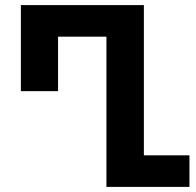

<svg xmlns="http://www.w3.org/2000/svg" viewBox="-20 -734 768 754"><path d="M398 0H724V-124H545V-714H62V-376H208V-590H398Z"/></svg>

Font: Noto Sans Georgian SemiCondensed Bold
Style: Regular
Weight: 700
Width: 4
Designer: Monotype Design Team, Akaki Razmadze
Foundry: Google LLC
Version: Version 2.005